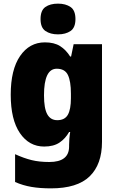

<svg xmlns="http://www.w3.org/2000/svg" viewBox="-20 -796 642 1056"><path d="M227 -563Q278 -563 310.5 -542.5Q343 -522 366 -485H371L385 -553H541V-16Q541 108 473 174Q405 240 260 240Q200 240 153 232Q106 224 63 205V52Q111 74 153.5 84.5Q196 95 251 95Q360 95 360 10V1Q360 -13 361.5 -32.5Q363 -52 366 -70H360Q340 -34 307.5 -12Q275 10 223 10Q140 10 89.5 -64Q39 -138 39 -275Q39 -413 90.5 -488Q142 -563 227 -563ZM292 -418Q222 -418 222 -272Q222 -200 240 -167.5Q258 -135 295 -135Q336 -135 353 -164.5Q370 -194 370 -256V-281Q370 -349 353.5 -383.5Q337 -418 292 -418ZM299 -776Q341 -776 368 -757.5Q395 -739 395 -691Q395 -644 368 -625.5Q341 -607 299 -607Q257 -607 230 -625.5Q203 -644 203 -691Q203 -739 229.5 -757.5Q256 -776 299 -776Z"/></svg>

Font: Noto Sans Bengali SemiCondensed Black
Style: Regular
Weight: 900
Width: 4
Designer: Joana Ranito - Universal Thirst; Jelle Bosma - Monotype Design Team
Foundry: Universal Thirst ehf.
Version: Version 3.000; ttfautohint (v1.8.4.7-5d5b)